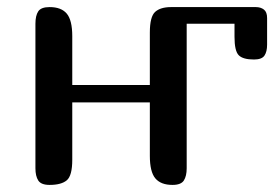

<svg xmlns="http://www.w3.org/2000/svg" viewBox="-20 -522 787 542"><path d="M507 -47Q507 -25 499 -12.5Q491 0 467 0Q434 0 418.5 -18.5Q403 -37 403 -82V-233H184V-71Q184 -26 168.5 -13Q153 0 120 0Q96 0 88 -12.5Q80 -25 80 -47V-455Q80 -478 88 -490Q96 -502 120 -502Q153 -502 168.5 -483.5Q184 -465 184 -420V-282H403V-430Q403 -475 418 -488.5Q433 -502 463 -502H702Q716 -502 725 -495Q734 -488 734 -471V-396Q734 -376 726.5 -365Q719 -354 697 -354Q666 -354 654 -366Q642 -378 642 -418V-455H507Z"/></svg>

Font: Marmelad
Style: Regular
Weight: 400
Designer: Manvel Shmavonyan
Foundry: Cyreal
Version: Version 1.110; ttfautohint (v1.8.4.7-5d5b)